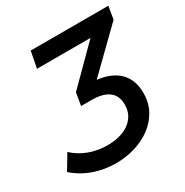

<svg xmlns="http://www.w3.org/2000/svg" viewBox="-263 -667 966 1004"><g transform="rotate(-30 220.0 -165.0)"><path d="M152.5 202Q119 202 86 196.5Q53 191 21.2 180Q-10.5 169 -39.5 152.2Q-68.5 135.5 -93.5 113L-39.5 23Q-19.5 42 4.2 56.2Q28 70.5 53.8 79.8Q79.5 89 106.8 93.5Q134 98 160.5 98Q197.5 98 230.8 89.8Q264 81.5 289.2 64.2Q314.5 47 329.5 20.5Q344.5 -6 344.5 -42Q344.5 -66.5 336.8 -86.2Q329 -106 312.2 -120Q295.5 -134 269 -141.5Q242.5 -149 205.5 -149H142.5L155.5 -225L363.5 -433H40.5L59.5 -532H528.5L515.5 -455L282 -227Q369.5 -216.5 414.5 -170Q459.5 -123.5 459.5 -46Q459.5 13.5 433.8 59.8Q408 106 365.2 137.5Q322.5 169 267.2 185.5Q212 202 152.5 202Z"/></g></svg>

Font: Argentum Sans
Style: Italic
Weight: 400
Italic angle: -11.3099°
Designer: Julieta Ulanovsky, Owen Earl, Rasmus Andersson, Cristiano Sobral
Foundry: The Argentum Sans Project Authors
Version: Version 3.131; ttfautohint (v1.8.4.7-5d5b-dirty)